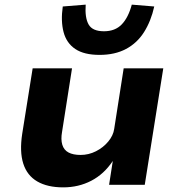

<svg xmlns="http://www.w3.org/2000/svg" viewBox="-20 -798 769 829"><path d="M253 11Q185 11 141 -14.5Q97 -40 80.5 -91.5Q64 -143 76 -221L121 -503H291L248 -229Q242 -196 249 -173Q256 -150 276 -139.5Q296 -129 328 -129Q363 -129 394.5 -145Q426 -161 447.5 -187Q469 -213 473 -241L514 -503H685L605 0H451L467 -103Q429 -46 374 -17.5Q319 11 253 11ZM410 -561Q343 -561 305 -586.5Q267 -612 254.5 -659.5Q242 -707 251 -770L350 -778Q346 -722 362.5 -692.5Q379 -663 429 -663Q477 -663 505.5 -692.5Q534 -722 549 -778L646 -770Q632 -707 602 -659.5Q572 -612 524 -586.5Q476 -561 410 -561Z"/></svg>

Font: Nunito Sans 7pt SemiExpanded ExtraBold
Style: Italic
Weight: 800
Width: 6
Italic angle: -9°
Designer: Vernon Adams
Foundry: Vernon Adams
Version: Version 3.101;gftools[0.9.27]